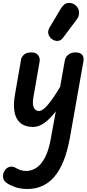

<svg xmlns="http://www.w3.org/2000/svg" viewBox="-35 -857 589 1306"><path d="M151.5 428.5Q101 428.5 64 414.2Q27 400 9 386.5Q-11 372.5 -14.2 348.5Q-17.5 324.5 -2 301.5Q11 282 32.5 277.5Q54 273 74 286Q85 293 103.2 299.5Q121.5 306 144 306Q176 306 208.8 286.8Q241.5 267.5 269.2 217.8Q297 168 312.5 76.5L344.5 -100Q304 -46.5 266 -20Q228 6.5 191 6.5Q111.5 6.5 79.8 -49.8Q48 -106 67 -214.5L109 -456Q112.5 -470 128.2 -485.2Q144 -500.5 180 -500.5Q211 -500.5 224.8 -480.8Q238.5 -461 234.5 -439L192.5 -197Q184 -152 194.2 -127Q204.5 -102 231 -102Q254.5 -102 290.2 -143.8Q326 -185.5 374 -266L406 -446Q407.5 -455 414.5 -467.8Q421.5 -480.5 437.5 -490.5Q453.5 -500.5 480 -500.5Q510 -500.5 523.8 -484.2Q537.5 -468 532.5 -439.5L439.5 85Q408 257.5 336.5 343Q265 428.5 151.5 428.5ZM322.5 -588Q302.5 -600.5 295 -623Q287.5 -645.5 302.5 -670.5L379.5 -799.5Q401.5 -835.5 430.8 -837Q460 -838.5 480 -820Q501 -801 502.8 -774.5Q504.5 -748 488 -726L395.5 -602.5Q379 -580.5 360 -578.8Q341 -577 322.5 -588Z"/></svg>

Font: Edu AU VIC WA NT Pre SemiBold
Style: Regular
Weight: 600
Designer: Tina and Corey Anderson, Eben Sorkin, Mirko Velimirovic
Foundry: Google for Education
Version: Version 1.001